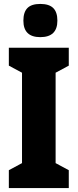

<svg xmlns="http://www.w3.org/2000/svg" viewBox="-20 -957 395 977"><path d="M25 0V-91L92 -127V-587L25 -623V-714H330V-623L263 -587V-127L330 -91V0ZM272 -852Q272 -768 185 -768Q99 -768 99 -852Q99 -895 119.5 -916Q140 -937 185 -937Q230 -937 251 -916Q272 -895 272 -852Z"/></svg>

Font: Noto Sans UI CondBlack
Style: Regular
Weight: 900
Width: 3
Designer: Monotype Design Team
Foundry: Monotype Imaging Inc.
Version: Version 1.001